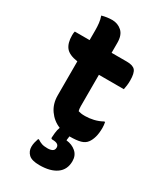

<svg xmlns="http://www.w3.org/2000/svg" viewBox="-233 -798 967 1134"><g transform="rotate(30 250.0 -231.0)"><path d="M446 -167Q448 -157 449 -147.5Q450 -138 450 -129Q450 -92 442.5 -65.5Q435 -39 422 -22Q408 -3 381 4.5Q354 12 308 12Q307 12 306 12Q305 19 304.5 25.5Q304 32 303 35V41Q342 45 368.5 68Q395 91 395 130Q395 188 353 218Q311 248 237 248Q184 248 163 227.5Q142 207 142 177Q142 162 145.5 147Q149 132 154 118H160Q175 128 189.5 133Q204 138 229 138Q249 138 261.5 131Q274 124 274 107Q274 79 229 79Q219 79 219 70Q219 62 221.5 38.5Q224 15 231 -3Q184 -22 154.5 -64Q125 -106 125 -163V-395Q65 -404 43 -432.5Q21 -461 21 -513Q21 -530 24 -540H125V-608Q125 -631 122.5 -654Q120 -677 112 -700Q130 -705 147.5 -707.5Q165 -710 182 -710Q220 -710 247.5 -685.5Q275 -661 275 -608V-540H379Q421 -540 436.5 -521.5Q452 -503 452 -453Q452 -436 450 -419.5Q448 -403 445 -390H275V-176Q275 -157 279 -144Q290 -141 299.5 -139.5Q309 -138 325 -138Q353 -138 383 -145Q413 -152 440 -167Z"/></g></svg>

Font: Recursive Sn Csl St XBd
Style: Regular
Weight: 800
Version: Version 1.085;hotconv 1.1.0;makeotfexe 2.6.0; ttfautohint (v